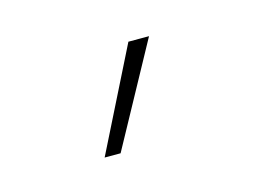

<svg xmlns="http://www.w3.org/2000/svg" viewBox="-38 -806 336 250"><g transform="rotate(-15 130.0 -681.0)"><path d="M78.6 -611.8 147.5 -749.5H175.3L100.1 -611.8Z"/></g></svg>

Font: Inter 20pt Thin
Style: Regular
Weight: 250
Version: Version 4.001;git-66647c0bb